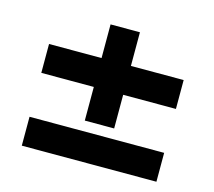

<svg xmlns="http://www.w3.org/2000/svg" viewBox="-86 -672 867 777"><g transform="rotate(15 347.5 -283.5)"><path d="M409 -164H286V-305H66V-426H286V-567H409V-426H630V-305H409ZM630 0H66V-121H630Z"/></g></svg>

Font: Open Sauce One Black
Style: Regular
Weight: 900
Designer: Alfredo Marco Pradil
Foundry: Creative Sauce Fz LLC
Version: Version 1.477